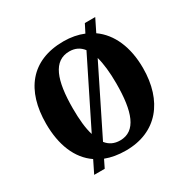

<svg xmlns="http://www.w3.org/2000/svg" viewBox="-175 -918 1106 1121"><g transform="rotate(-30 377.5 -357.5)"><path d="M186 -43 145 40H216L242 -13C281 2 326 10 378 10C587 10 704 -137 704 -358C704 -499 656 -609 569 -670L611 -755H541L513 -700C474 -716 429 -725 379 -725C158 -725 51 -580 51 -359C51 -216 96 -104 186 -43ZM470 -613 252 -174C237 -221 231 -284 231 -358C231 -547 271 -657 379 -657C418 -657 448 -642 470 -613ZM378 -58C338 -58 308 -73 286 -101L504 -541C517 -494 524 -432 524 -358C524 -169 485 -58 378 -58Z"/></g></svg>

Font: Noto Serif Devanagari SemiCondensed ExtraBold
Style: Regular
Weight: 800
Width: 4
Designer: Universal Thirst, Indian Type Foundry and the Monotype Design Team
Foundry: Monotype Imaging Inc.
Version: Version 2.004